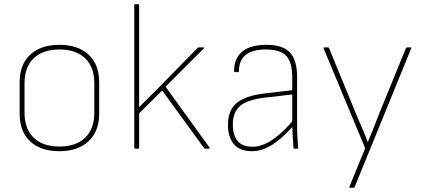

<svg xmlns="http://www.w3.org/2000/svg" viewBox="-20 -703 1993 908"><path d="M261 12Q172 12 122.5 -34.5Q73 -81 73 -165V-314Q73 -398 123 -444.5Q173 -491 261 -491Q349 -491 399 -444.5Q449 -398 449 -314V-165Q449 -82 398.5 -35Q348 12 261 12ZM261 -10Q339 -10 382.5 -51.5Q426 -93 426 -170V-309Q426 -386 382.5 -427.5Q339 -469 261 -469Q183 -469 139.5 -427.5Q96 -386 96 -309V-170Q96 -93 139.5 -51.5Q183 -10 261 -10Z M619 0Q615 0 615 -4V-679Q615 -683 619 -683H634Q638 -683 638 -679V-342Q638 -305 638 -269.5Q638 -234 638 -197H639Q660 -219 681.5 -240Q703 -261 725 -283L915 -477Q918 -479 920 -479H943Q945 -479 945.5 -478Q946 -477 944 -474L763 -293L971 -5Q972 -3 971.5 -1.5Q971 0 968 0H949Q946 0 945 -3L747 -275L638 -167V-4Q638 0 634 0Z M1372 0Q1370 0 1369 -1.5Q1368 -3 1368 -4Q1366 -28 1364.5 -54.5Q1363 -81 1362 -109V-121V-338Q1362 -408 1334 -438.5Q1306 -469 1237 -469Q1110 -469 1110 -366Q1110 -362 1107 -362H1091Q1087 -362 1087 -367Q1087 -425 1123.5 -457.5Q1160 -490 1238 -491Q1314 -492 1349.5 -456.5Q1385 -421 1385 -339V-111Q1385 -82 1386.5 -55.5Q1388 -29 1390 -4Q1391 0 1387 0ZM1172 12Q1114 12 1086 -21Q1058 -54 1058 -113Q1058 -158 1075.5 -188Q1093 -218 1131.5 -236Q1170 -254 1230 -261L1368 -277V-257L1230 -241Q1149 -231 1115 -201.5Q1081 -172 1081 -114Q1081 -64 1103.5 -36.5Q1126 -9 1175 -9Q1220 -9 1270.5 -43.5Q1321 -78 1372 -141V-113Q1332 -68 1298 -40.5Q1264 -13 1233 -0.5Q1202 12 1172 12Z M1636 185Q1631 185 1632 181L1707 -2L1510 -475Q1509 -479 1514 -479H1531Q1534 -479 1536 -476L1662 -169Q1676 -135 1691 -100.5Q1706 -66 1719 -32H1720Q1734 -66 1748 -101Q1762 -136 1775 -170L1900 -476Q1902 -479 1905 -479H1922Q1928 -479 1925 -475L1657 182Q1656 185 1652 185Z"/></svg>

Font: Sofia Sans Thin
Style: Regular
Weight: 250
Designer: Botio Nikoltchev, Ani Petrova
Foundry: lettersoup
Version: Version 4.101